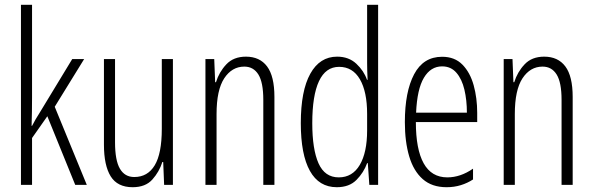

<svg xmlns="http://www.w3.org/2000/svg" viewBox="-20 -780 2503 810"><path d="M115.2 -759.8V-369.1Q115.2 -336.9 114.7 -308.3Q114.3 -279.8 113.3 -249H115.2Q124 -265.6 131.1 -278.1Q138.2 -290.5 147.5 -304.7L284.7 -530.8H335L210.9 -329.6L346.2 0H297.4L179.7 -289.6L115.2 -197.8V0H68.4V-759.8Z M709.5 -530.8V0H672.4L668.5 -96.7H665Q651.9 -55.2 622.8 -22.7Q593.8 9.8 539.6 9.8Q475.6 9.8 447 -36.1Q418.5 -82 418.5 -169.4V-530.8H465.3V-180.2Q465.3 -103.5 485.8 -68.4Q506.3 -33.2 546.4 -33.2Q603 -33.2 632.8 -82.8Q662.6 -132.3 662.6 -236.8V-530.8Z M1017.6 -541Q1075.7 -541 1106.7 -499.8Q1137.7 -458.5 1137.7 -371.1V0H1090.8V-358.9Q1090.8 -432.1 1070.1 -465.6Q1049.3 -499 1010.7 -499Q958.5 -499 926 -449.7Q893.6 -400.4 893.6 -298.8V0H846.7V-530.8H883.8L887.7 -433.1H891.1Q904.3 -476.1 934.8 -508.5Q965.3 -541 1017.6 -541Z M1400.9 9.8Q1325.7 9.8 1287.4 -59.1Q1249 -127.9 1249 -260.3Q1249 -397 1289.1 -469Q1329.1 -541 1402.3 -541Q1451.2 -541 1483.2 -511.2Q1515.1 -481.4 1528.3 -443.4H1530.8Q1529.8 -463.9 1529.3 -480.7Q1528.8 -497.6 1528.8 -514.2V-759.8H1575.2V0H1538.1L1531.7 -91.8H1528.8Q1514.6 -52.2 1484.1 -21.2Q1453.6 9.8 1400.9 9.8ZM1409.2 -31.7Q1466.8 -31.7 1497.8 -84.2Q1528.8 -136.7 1528.8 -230V-299.3Q1528.8 -393.1 1498.3 -445.6Q1467.8 -498 1410.6 -498Q1354 -498 1325.7 -437.5Q1297.4 -377 1297.4 -260.3Q1297.4 -150.4 1323.7 -91.1Q1350.1 -31.7 1409.2 -31.7Z M1845.2 -540.5Q1898.4 -540.5 1930.9 -507.3Q1963.4 -474.1 1978.3 -420.2Q1993.2 -366.2 1993.2 -303.7V-265.1H1734.4Q1734.4 -150.4 1767.3 -91.1Q1800.3 -31.7 1867.2 -31.7Q1922.4 -31.7 1975.6 -68.4V-22.9Q1951.7 -7.3 1923.8 1.2Q1896 9.8 1863.8 9.8Q1802.2 9.8 1763.4 -24.4Q1724.6 -58.6 1706.3 -120.4Q1688 -182.1 1688 -264.6Q1688 -393.1 1727.1 -466.8Q1766.1 -540.5 1845.2 -540.5ZM1845.2 -500Q1796.9 -500 1768.3 -451.9Q1739.7 -403.8 1735.4 -304.7H1949.7Q1949.7 -357.4 1939.2 -401.9Q1928.7 -446.3 1905.5 -473.1Q1882.3 -500 1845.2 -500Z M2275.9 -541Q2334 -541 2365 -499.8Q2396 -458.5 2396 -371.1V0H2349.1V-358.9Q2349.1 -432.1 2328.4 -465.6Q2307.6 -499 2269 -499Q2216.8 -499 2184.3 -449.7Q2151.9 -400.4 2151.9 -298.8V0H2105V-530.8H2142.1L2146 -433.1H2149.4Q2162.6 -476.1 2193.1 -508.5Q2223.6 -541 2275.9 -541Z"/></svg>

Font: Open Sans Condensed Light
Style: Regular
Weight: 300
Width: 3
Designer: Monotype Design Team
Foundry: Monotype Imaging Inc.
Version: Version 3.003; ttfautohint (v1.8.4)